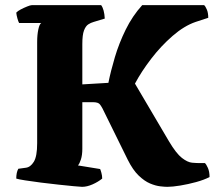

<svg xmlns="http://www.w3.org/2000/svg" viewBox="-20 -724 842 744"><path d="M298 0Q291 0 266 -2.5Q241 -5 207 -8.5Q173 -12 138.5 -16.5Q104 -21 78 -25Q52 -29 43 -32Q43 -56 51 -70L80 -74Q98 -76 111 -97Q124 -118 124 -169V-561Q124 -589 128.5 -610Q133 -631 140 -635H54Q51 -640 47.5 -652.5Q44 -665 43 -675Q48 -681 60.5 -687.5Q73 -694 85.5 -699Q98 -704 103 -704H372Q384 -688 386 -652L343 -639Q332 -636 322 -629.5Q312 -623 305.5 -606Q299 -589 299 -553V-397L400 -403Q409 -448 425 -502Q441 -556 467 -609Q493 -662 531 -704H771Q776 -700 781.5 -687Q787 -674 787 -655L738 -639Q694 -624 649 -585Q604 -546 566 -496.5Q528 -447 503 -400L635 -176Q663 -129 685 -112Q707 -95 724.5 -93.5Q742 -92 754 -92H774Q779 -88 785.5 -73.5Q792 -59 792 -38Q771 -27 740 -18.5Q709 -10 678.5 -5Q648 0 628 0Q619 0 601 -2Q583 -4 561.5 -13Q540 -22 517.5 -43.5Q495 -65 475 -105L377 -304Q374 -310 367.5 -319Q361 -328 341 -328H299V-147Q299 -123 293.5 -106Q288 -89 282 -83L368 -69Q370 -65 373 -54Q376 -43 376 -32Q360 -19 338.5 -9.5Q317 0 298 0Z"/></svg>

Font: Texturina Black
Style: Regular
Weight: 900
Designer: Guillermo Torres Carreño
Foundry: Omnibus-Type
Version: Version 1.002; ttfautohint (v1.8.3)